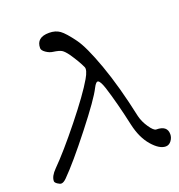

<svg xmlns="http://www.w3.org/2000/svg" viewBox="-126 -764 820 878"><g transform="rotate(-20 284.0 -324.5)"><path d="M571 -35Q571 -18 560 -3.5Q549 11 533 11Q502 11 467 -29.5Q432 -70 417 -137Q392 -251 366 -333Q354 -369 344 -374Q334 -379 320 -351Q298 -306 203 -185Q108 -64 52 -8Q37 7 26 7Q19 7 8 -0.5Q-3 -8 -3 -15Q-3 -39 25 -67Q84 -126 170.5 -234Q257 -342 293 -404Q315 -442 308 -457Q294 -488 264 -532Q248 -554 236.5 -561Q225 -568 196 -572Q179 -574 162.5 -585.5Q146 -597 146 -608Q146 -660 208 -660Q239 -660 260 -645Q281 -630 316 -582Q347 -540 387 -428.5Q427 -317 460 -163Q467 -134 486.5 -105.5Q506 -77 518 -77Q571 -77 571 -35Z"/></g></svg>

Font: EB Garamond 12
Style: Italic
Weight: 400
Italic angle: -17°
Version: Version 0.016; ttfautohint (v1.8.4)